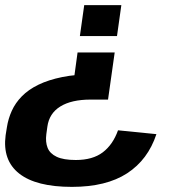

<svg xmlns="http://www.w3.org/2000/svg" viewBox="-27 -560 670 750"><path d="M0 -63Q5 -96 19 -127Q33 -158 58.5 -184Q84 -210 123 -229Q162 -248 216 -259Q270 -270 341 -270L257 -216L276 -355H421L395 -171H327Q252 -171 208.5 -144Q165 -117 158 -65L154 -36Q150 -5 159 17.5Q168 40 194.5 52.5Q221 65 269 65Q335 65 374.5 35Q414 5 434 -51L584 -36Q551 64 469.5 117Q388 170 254 170Q114 170 48 118Q-18 66 -5 -32ZM285 -419 302 -540H447L430 -419Z"/></svg>

Font: Pathway Extreme 8pt Thin 12pt
Style: Bold Italic
Weight: 700
Italic angle: -8°
Version: Version 1.001;gftools[0.9.26]